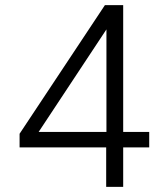

<svg xmlns="http://www.w3.org/2000/svg" viewBox="-20 -725 640 745"><path d="M392 0V-153H56V-206L387 -705H458V-213H559V-153H458V0ZM393 -213V-617H397L120 -198L113 -213Z"/></svg>

Font: Nunito Sans 8pt Light
Style: Regular
Weight: 300
Version: Version 3.101;gftools[0.9.27]